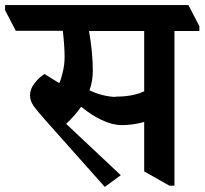

<svg xmlns="http://www.w3.org/2000/svg" viewBox="-64 -683 805 755"><path d="M720 -580V-561H622V47H602L503 -9V-203H501Q458 -191 415 -191Q378 -191 336 -211Q294 -231 257 -262H254Q232 -230 196 -196L411 6L348 52L114 -211Q81 -248 67.5 -267.5Q54 -287 54 -309Q54 -333 72.5 -356.5Q91 -380 111 -392L169 -356Q176 -370 183 -400Q190 -430 190 -459Q190 -501 183 -562H-2L-44 -643V-663H677ZM391 -303Q459 -303 503 -324V-561H286Q301 -477 301 -404Q301 -365 288 -328Q312 -316 340 -309Q368 -302 391 -302Z"/></svg>

Font: Martel ExtraBold
Style: Regular
Weight: 800
Designer: Dan Reynolds
Foundry: Dan Reynolds
Version: Version 1.001; ttfautohint (v1.1) -l 5 -r 5 -G 72 -x 0 -D la